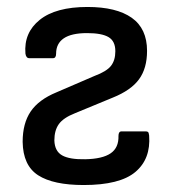

<svg xmlns="http://www.w3.org/2000/svg" viewBox="-20 -520 494 551"><path d="M220 11Q133 11 89.5 -17Q46 -45 45 -113Q45 -166 68 -200Q91 -234 142 -255L251 -302Q286 -315 298.5 -331Q311 -347 311 -373Q311 -402 291.5 -413.5Q272 -425 230 -425Q185 -425 163 -410Q141 -395 141 -366Q141 -353 132 -353H64Q55 -353 53 -366Q48 -426 94 -463Q140 -500 231 -500Q314 -500 358 -469Q402 -438 402 -374Q402 -324 379 -292.5Q356 -261 304 -240L195 -195Q162 -182 149 -164Q136 -146 136 -117Q137 -86 158.5 -74Q180 -62 225 -63Q274 -64 297.5 -80Q321 -96 320 -130Q320 -143 329 -143H398Q403 -143 405 -141Q407 -139 408 -131Q413 -64 368.5 -26.5Q324 11 220 11Z"/></svg>

Font: Sofia Sans Semi Condensed Medium
Style: Regular
Weight: 500
Designer: Botio Nikoltchev, Ani Petrova
Foundry: lettersoup
Version: Version 4.100